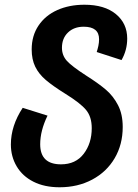

<svg xmlns="http://www.w3.org/2000/svg" viewBox="-20 -776 583 812"><path d="M26 -165Q26 -244 76 -320L181 -287Q150 -223 150 -166Q150 -81 238 -81Q300 -81 334 -125.5Q368 -170 368 -234Q368 -282 344 -311Q320 -340 257 -379Q204 -412 174 -437.5Q144 -463 129 -494Q114 -525 114 -567Q114 -625 143 -668Q172 -711 222.5 -733.5Q273 -756 337 -756Q422 -756 470 -716.5Q518 -677 518 -613Q518 -564 494 -522L389 -556Q393 -568 396 -582Q399 -596 399 -610Q399 -663 334 -663Q293 -663 267.5 -638.5Q242 -614 242 -574Q242 -542 262.5 -519Q283 -496 345 -456Q397 -423 428 -396.5Q459 -370 479 -331.5Q499 -293 499 -239Q499 -165 465 -107Q431 -49 370 -16.5Q309 16 232 16Q168 16 121.5 -7.5Q75 -31 50.5 -72.5Q26 -114 26 -165Z"/></svg>

Font: FiraGO Medium
Style: Italic
Weight: 500
Italic angle: -8°
Designer: bBox Type GmbH
Foundry: bBox Type GmbH
Version: Version 1.001